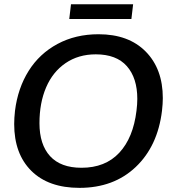

<svg xmlns="http://www.w3.org/2000/svg" viewBox="-20 -888 847 919"><path d="M311.5 -796.9 319.8 -867.7H617.2L608.9 -796.9ZM168.9 -298.3Q168.9 -196.3 219.7 -140.6Q270.5 -85 370.1 -85Q483.9 -85 550.8 -156.7Q617.7 -228.5 633.3 -357.9Q637.2 -389.2 637.2 -414.6Q637.2 -514.6 587.2 -571.3Q537.1 -627.9 438.5 -627.9Q355.5 -627.9 293.9 -585.9Q232.4 -543.9 200.7 -469.7Q168.9 -395.5 168.9 -298.3ZM360.4 11.2Q211.9 11.2 129.9 -70.3Q47.9 -151.9 47.9 -294.4Q47.9 -322.8 51.8 -357.9Q65.4 -466.3 117.2 -548.8Q168.9 -631.3 255.4 -677.7Q341.8 -724.1 451.7 -724.1Q595.7 -724.1 677.5 -641.1Q759.3 -558.1 759.3 -418.5Q759.3 -391.6 755.4 -357.9Q734.9 -188.5 629.6 -88.6Q524.4 11.2 360.4 11.2Z"/></svg>

Font: Muli
Style: Semi-BoldItalic
Weight: 600
Italic angle: -7°
Designer: Vernon Adams
Foundry: newtypography
Version: Version 2.0; ttfautohint (v1.00rc1.2-2d82) -l 8 -r 50 -G 200